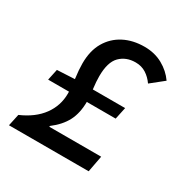

<svg xmlns="http://www.w3.org/2000/svg" viewBox="-149 -782 898 916"><g transform="rotate(30 300.0 -324.0)"><path d="M18 0 32 -65Q108 -98 147 -151.5Q186 -205 186 -272Q186 -308 180 -352Q174 -396 174 -431Q174 -501 202 -549Q230 -597 279 -622.5Q328 -648 392 -648Q448 -648 492 -623.5Q536 -599 563 -560L493 -504Q475 -530 450 -546Q425 -562 392 -562Q340 -562 307 -529Q274 -496 274 -418Q274 -389 278.5 -353Q283 -317 284 -285Q284 -221 261 -176.5Q238 -132 189 -95L188 -90H474L457 0ZM71 -282 84 -343 182 -348H457L443 -282Z"/></g></svg>

Font: Source Code Pro ExtraLight SemiBold
Style: Italic
Weight: 600
Italic angle: -11°
Monospace: yes
Version: Version 1.016;hotconv 1.0.116;makeotfexe 2.5.65601